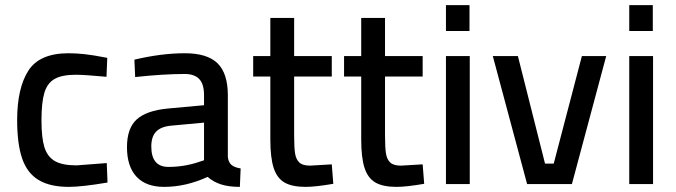

<svg xmlns="http://www.w3.org/2000/svg" viewBox="-20 -719 2639 750"><path d="M47 -250Q47 -374 90.5 -442.5Q134 -511 248 -511Q277 -511 310 -507.5Q343 -504 399 -493L396 -419Q311 -427 276 -427Q223 -427 194 -411Q165 -395 153.5 -357Q142 -319 142 -249Q142 -181 153.5 -144Q165 -107 194 -90Q223 -73 279 -73L397 -82L400 -6Q300 11 249 11Q175 11 130.5 -16Q86 -43 66.5 -100Q47 -157 47 -250Z M476 -144Q476 -218 514 -252.5Q552 -287 635 -295L777 -308V-347Q777 -391 758 -410.5Q739 -430 702 -430Q618 -430 508 -418L505 -486Q611 -511 702 -511Q790 -511 830 -471.5Q870 -432 870 -347V-106Q872 -86 883.5 -75.5Q895 -65 920 -61L917 11Q874 11 844 1.5Q814 -8 791 -28Q706 11 621 11Q550 11 513 -29Q476 -69 476 -144ZM756 -86 777 -93V-240L647 -228Q608 -224 589.5 -204.5Q571 -185 571 -147Q571 -67 638 -67Q699 -67 756 -86Z M1036 -174V-420H969V-500H1036V-649H1129V-500H1276V-420H1129V-191Q1129 -144 1132.5 -120.5Q1136 -97 1149 -84.5Q1162 -72 1191 -72L1276 -77L1282 -1Q1212 11 1174 11Q1121 11 1091.5 -6Q1062 -23 1049 -63Q1036 -103 1036 -174Z M1391 -174V-420H1324V-500H1391V-649H1484V-500H1631V-420H1484V-191Q1484 -144 1487.5 -120.5Q1491 -97 1504 -84.5Q1517 -72 1546 -72L1631 -77L1637 -1Q1567 11 1529 11Q1476 11 1446.5 -6Q1417 -23 1404 -63Q1391 -103 1391 -174Z M1722 0ZM1722 -500H1815V0H1722ZM1722 -699H1814V-598H1722Z M1905 -500H2003L2109 -80H2143L2253 -500H2348L2214 0H2039Z M2438 0ZM2438 -500H2531V0H2438ZM2438 -699H2530V-598H2438Z"/></svg>

Font: Cairo SemiBold
Style: Regular
Weight: 600
Designer: Mohamed Gaber, the designers of Titillium
Foundry: Kief Type Foundry
Version: Version 2.009; ttfautohint (v1.5.33-1714) -l 8 -r 50 -G 200 